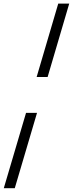

<svg xmlns="http://www.w3.org/2000/svg" viewBox="-68 -760 394 1040"><path d="M190 -343H130.5L247.5 -740.5H307ZM-47.5 259.5 73 -148.5H132.5L12 259.5Z"/></svg>

Font: Newsreader 16pt 16pt Medium
Style: Italic
Weight: 500
Italic angle: -17°
Version: Version 1.003